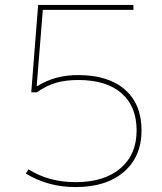

<svg xmlns="http://www.w3.org/2000/svg" viewBox="-20 -750 660 780"><path d="M287 10Q230 10 179.5 -4Q129 -18 85 -45L96 -62Q137 -36 185 -23Q233 -10 287 -10Q403 -10 469 -66Q535 -122 535 -220Q535 -318 473.5 -371.5Q412 -425 298 -425Q246 -425 207 -413.5Q168 -402 130 -375H107L135 -730H522V-710H154L129 -400H131Q169 -423 209 -434Q249 -445 298 -445Q420 -445 487.5 -386Q555 -327 555 -220Q555 -114 483.5 -52Q412 10 287 10Z"/></svg>

Font: M PLUS 2 Thin
Style: Regular
Weight: 100
Designer: Coji Morishita
Foundry: UNDERFOREST DESIGN
Version: Version 1.001